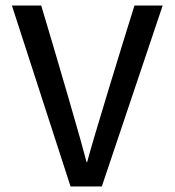

<svg xmlns="http://www.w3.org/2000/svg" viewBox="-20 -674 633 694"><path d="M23 0ZM23 -654H129Q177 -494 228 -318.5Q279 -143 293 -88H295Q311 -149 372 -349Q433 -549 466 -654H568L348 0H235Z"/></svg>

Font: Cairo SemiBold
Style: Regular
Weight: 600
Designer: Mohamed Gaber, the designers of Titillium
Foundry: Kief Type Foundry
Version: Version 2.009; ttfautohint (v1.5.33-1714) -l 8 -r 50 -G 200 